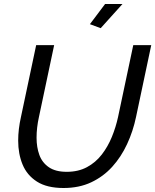

<svg xmlns="http://www.w3.org/2000/svg" viewBox="-20 -936 777 961"><path d="M298 5Q215 5 165 -27Q115 -59 93 -112.5Q71 -166 71 -232Q71 -261 74.5 -290.5Q78 -320 85 -351L161 -710H251L175 -351Q169 -324 166 -298Q163 -272 163 -247Q163 -199 177 -160.5Q191 -122 224.5 -99Q258 -76 314 -76Q372 -76 415.5 -99.5Q459 -123 489.5 -162.5Q520 -202 540 -251Q560 -300 571 -351L647 -710H737L661 -351Q646 -279 616 -214.5Q586 -150 541.5 -101Q497 -52 436.5 -23.5Q376 5 298 5ZM484 -795 430 -815 506 -916H593Z"/></svg>

Font: Raleway Thin Medium
Style: Italic
Weight: 500
Italic angle: -12°
Version: Version 4.026